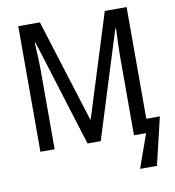

<svg xmlns="http://www.w3.org/2000/svg" viewBox="-96 -799 982 1075"><g transform="rotate(-10 395.5 -261.5)"><path d="M348 0H423L613 -607H617C614 -548 612 -488 612 -454V0H681L613 191H709L773 -79H696V-714H572L389 -130H386L203 -714H80V0H161V-453C161 -485 159 -544 155 -607H159Z"/></g></svg>

Font: Noto Sans Condensed
Style: Regular
Weight: 400
Width: 3
Designer: Monotype Design Team
Foundry: Monotype Imaging Inc.
Version: Version 2.013